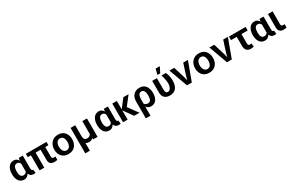

<svg xmlns="http://www.w3.org/2000/svg" viewBox="288 -2923 8078 5297"><g transform="rotate(-30 4327.5 -275.0)"><path d="M264.6 -567.4Q357.4 -567.4 410.2 -476.6L421.9 -556.6H550.8V-148.4Q550.8 -76.2 596.7 -76.2Q604.5 -76.2 606.4 -77.1L619.1 29.3Q595.7 39.1 557.6 39.1Q453.1 39.1 416 -59.6Q360.4 39.1 262.7 39.1Q149.4 39.1 92.8 -43.9Q36.1 -127 36.1 -260.7Q36.1 -394.5 94.7 -481Q153.3 -567.4 264.6 -567.4ZM185.5 -251Q185.5 -74.2 300.8 -74.2Q371.1 -74.2 402.3 -134.8V-385.7Q370.1 -454.1 301.8 -454.1Q185.5 -454.1 185.5 -251Z M649.4 -450.2V-556.6H1306.6V-450.2H1206.1V-154.3Q1206.1 -114.3 1220.7 -98.1Q1235.4 -82 1268.1 -82Q1300.8 -82 1318.4 -85V21.5Q1274.4 34.2 1225.6 34.2Q1138.7 34.2 1098.1 -7.3Q1057.6 -48.8 1057.6 -134.8V-450.2H898.4V28.3H749V-450.2Z M1460 -45.4Q1384.8 -129.9 1384.8 -263.2Q1384.8 -396.5 1464.8 -484.4Q1544.9 -572.3 1678.2 -572.3Q1811.5 -572.3 1885.3 -486.3Q1959 -400.4 1959 -267.1Q1959 -133.8 1882.8 -47.4Q1806.6 39.1 1670.9 39.1Q1535.2 39.1 1460 -45.4ZM1571.3 -402.3Q1536.1 -348.6 1536.1 -266.6Q1536.1 -184.6 1572.3 -130.4Q1608.4 -76.2 1674.3 -76.2Q1740.2 -76.2 1773.9 -129.9Q1807.6 -183.6 1807.6 -266.6Q1807.6 -349.6 1775.4 -402.8Q1743.2 -456.1 1674.8 -456.1Q1606.4 -456.1 1571.3 -402.3Z M2075.2 252.9V-558.6H2222.7V-216.8Q2222.7 -148.4 2246.6 -113.3Q2270.5 -78.1 2329.1 -78.1Q2418.9 -78.1 2449.2 -148.4V-558.6H2596.7V27.3H2458L2455.1 -18.6Q2402.3 37.1 2332 37.1Q2261.7 37.1 2222.7 6.8V252.9Z M2975.6 -567.4Q3068.4 -567.4 3121.1 -476.6L3132.8 -556.6H3261.7V-148.4Q3261.7 -76.2 3307.6 -76.2Q3315.4 -76.2 3317.4 -77.1L3330.1 29.3Q3306.6 39.1 3268.6 39.1Q3164.1 39.1 3127 -59.6Q3071.3 39.1 2973.6 39.1Q2860.4 39.1 2803.7 -43.9Q2747.1 -127 2747.1 -260.7Q2747.1 -394.5 2805.7 -481Q2864.3 -567.4 2975.6 -567.4ZM2896.5 -251Q2896.5 -74.2 3011.7 -74.2Q3082 -74.2 3113.3 -134.8V-385.7Q3081.1 -454.1 3012.7 -454.1Q2896.5 -454.1 2896.5 -251Z M3407.2 30.3V-564.5H3552.7V-294.9L3758.8 -564.5H3925.8L3705.1 -280.3L3931.6 30.3H3762.7L3552.7 -264.6V30.3Z M4004.9 252.9V-288.1Q4004.9 -415 4077.1 -492.2Q4149.4 -569.3 4272.5 -569.3Q4395.5 -569.3 4461.9 -483.9Q4528.3 -398.4 4528.3 -259.8V-252.9Q4528.3 -125 4470.7 -43.5Q4413.1 38.1 4302.7 38.1Q4210 38.1 4153.3 -37.1V252.9ZM4153.3 -130.9Q4186.5 -76.2 4265.6 -76.2Q4379.9 -76.2 4379.9 -263.7Q4379.9 -345.7 4353 -400.4Q4326.2 -455.1 4268.1 -455.1Q4210 -455.1 4181.6 -405.8Q4153.3 -356.4 4153.3 -267.6Z M4673.8 -189.5V-556.6H4823.2V-193.4Q4823.2 -74.2 4895.5 -74.2Q4956.1 -74.2 4989.3 -135.7Q5022.5 -197.3 5022.5 -274.4Q5021.5 -402.3 4969.7 -556.6H5109.4Q5168.9 -431.6 5168.9 -280.8Q5168.9 -129.9 5101.1 -45.4Q5033.2 39.1 4901.4 39.1Q4790 39.1 4731.9 -19.5Q4673.8 -78.1 4673.8 -189.5ZM4881.8 -625 4924.8 -802.7H5058.6L4969.7 -625Z M5227.5 -564.5H5379.9L5458 -312.5Q5504.9 -163.1 5516.6 -104.5L5521.5 -83Q5532.2 -151.4 5585 -312.5L5667 -564.5H5816.4L5597.7 30.3H5443.4Z M5946.3 -45.4Q5871.1 -129.9 5871.1 -263.2Q5871.1 -396.5 5951.2 -484.4Q6031.2 -572.3 6164.6 -572.3Q6297.9 -572.3 6371.6 -486.3Q6445.3 -400.4 6445.3 -267.1Q6445.3 -133.8 6369.1 -47.4Q6293 39.1 6157.2 39.1Q6021.5 39.1 5946.3 -45.4ZM6057.6 -402.3Q6022.5 -348.6 6022.5 -266.6Q6022.5 -184.6 6058.6 -130.4Q6094.7 -76.2 6160.6 -76.2Q6226.6 -76.2 6260.3 -129.9Q6293.9 -183.6 6293.9 -266.6Q6293.9 -349.6 6261.7 -402.8Q6229.5 -456.1 6161.1 -456.1Q6092.8 -456.1 6057.6 -402.3Z M6501 -564.5H6653.3L6731.4 -312.5Q6778.3 -163.1 6790 -104.5L6794.9 -83Q6805.7 -151.4 6858.4 -312.5L6940.4 -564.5H7089.8L6871.1 30.3H6716.8Z M7119.1 -442.4V-556.6H7650.4V-442.4H7452.1V-149.4Q7452.1 -75.2 7503.9 -75.2Q7530.3 -75.2 7562.5 -82L7574.2 25.4Q7531.2 39.1 7483.4 39.1Q7393.6 39.1 7347.7 -9.8Q7301.8 -58.6 7301.8 -150.4V-442.4Z M7935.5 -567.4Q8028.3 -567.4 8081.1 -476.6L8092.8 -556.6H8221.7V-148.4Q8221.7 -76.2 8267.6 -76.2Q8275.4 -76.2 8277.3 -77.1L8290 29.3Q8266.6 39.1 8228.5 39.1Q8124 39.1 8086.9 -59.6Q8031.2 39.1 7933.6 39.1Q7820.3 39.1 7763.7 -43.9Q7707 -127 7707 -260.7Q7707 -394.5 7765.6 -481Q7824.2 -567.4 7935.5 -567.4ZM7856.4 -251Q7856.4 -74.2 7971.7 -74.2Q8042 -74.2 8073.2 -134.8V-385.7Q8041 -454.1 7972.7 -454.1Q7856.4 -454.1 7856.4 -251Z M8361.3 -136.7V-556.6H8508.8V-154.3Q8508.8 -115.2 8523.4 -98.6Q8538.1 -82 8570.3 -82Q8602.5 -82 8620.1 -85V21.5Q8576.2 34.2 8528.3 34.2Q8442.4 34.2 8401.9 -7.8Q8361.3 -49.8 8361.3 -136.7Z"/></g></svg>

Font: GenEi M Gothic v2 Bold
Style: Regular
Weight: 700
Version: Version 2.0